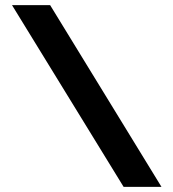

<svg xmlns="http://www.w3.org/2000/svg" viewBox="-20 -730 677 750"><path d="M175.8 -710 610.8 0H462.9L26.9 -710Z"/></svg>

Font: Rawline
Style: Bold
Weight: 700
Designer: Matt McInerney, Pablo Impallari, Rodrigo Fuenzalida
Foundry: Matt McInerney, Pablo Impallari, Rodrigo Fuenzalida
Version: Version 4.020;PS 004.020;hotconv 1.0.88;makeotf.lib2.5.64775